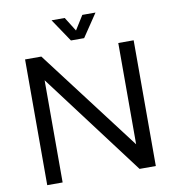

<svg xmlns="http://www.w3.org/2000/svg" viewBox="-94 -967 957 1050"><g transform="rotate(-10 384.5 -442.0)"><path d="M83 0V-698.2H173.3L600.6 -135.7V-698.2H686V0H595.7L168.5 -567.4V0ZM262.7 -883.8H335.9L384.8 -805.7L433.6 -883.8H506.8L421.4 -756.8H348.1Z"/></g></svg>

Font: Voltera
Style: Regular
Weight: 400
Designer: Bernd Montag
Version: Version 1.301